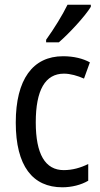

<svg xmlns="http://www.w3.org/2000/svg" viewBox="-20 -786 427 816"><path d="M366 -757V-766H267C245 -721 211 -666 176 -617V-606H230C272 -642 341 -716 366 -757ZM245 10C284 10 325 0 355 -18V-89C323 -73 288 -63 251 -63C172 -63 132 -131 132 -266C132 -403 172 -473 252 -473C279 -473 310 -464 337 -452L362 -521C333 -537 294 -547 248 -547C119 -547 47 -448 47 -265C47 -80 119 10 245 10Z"/></svg>

Font: Noto Sans Myanmar UI Condensed
Style: Regular
Weight: 400
Width: 3
Designer: Monotype Design Team
Foundry: Monotype Imaging Inc.
Version: Version 2.103